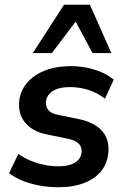

<svg xmlns="http://www.w3.org/2000/svg" viewBox="-20 -777 528 807"><path d="M226 10Q164 10 109.5 -5.5Q55 -21 18 -49L57 -130Q81 -113 109 -101.5Q137 -90 167 -84Q197 -78 226 -78Q273 -78 298 -95.5Q323 -113 323 -142Q323 -162 309.5 -174.5Q296 -187 269 -193L177 -212Q122 -223 91 -255.5Q60 -288 60 -337Q60 -382 85.5 -418.5Q111 -455 160.5 -477Q210 -499 280 -499Q312 -499 344.5 -492.5Q377 -486 406.5 -473.5Q436 -461 458 -442L421 -362Q390 -387 352 -399Q314 -411 274 -411Q225 -411 199 -392.5Q173 -374 173 -344Q173 -326 184.5 -313Q196 -300 221 -295L313 -276Q373 -263 404.5 -231.5Q436 -200 436 -151Q436 -100 410 -64Q384 -28 336.5 -9Q289 10 226 10ZM118 -554 249 -757H358L448 -554H369L298 -686L198 -554Z"/></svg>

Font: Nunito Sans 12pt
Style: Bold Italic
Weight: 700
Italic angle: -9°
Designer: Vernon Adams
Foundry: Vernon Adams
Version: Version 3.101;gftools[0.9.27]